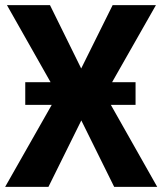

<svg xmlns="http://www.w3.org/2000/svg" viewBox="-22 -725 630 745"><path d="M-2 0 219 -389V-327L5 -705H172L307 -431H279L415 -705H583L368 -327V-389L588 0H421L280 -285H307L166 0ZM76 -318V-406H504V-318Z"/></svg>

Font: Nunito Sans 10pt Condensed ExtraBold
Style: Regular
Weight: 800
Width: 3
Designer: Vernon Adams
Foundry: Vernon Adams
Version: Version 3.101;gftools[0.9.27]